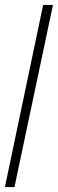

<svg xmlns="http://www.w3.org/2000/svg" viewBox="-21 -763 236 783"><path d="M-1 0 155 -743H195L38 0Z"/></svg>

Font: Saira Ultra Condensed ExLight
Style: Italic
Weight: 200
Width: 1
Italic angle: -12°
Designer: Hector Gatti with collaboration of the Omnibus-Type team
Foundry: Omnibus-Type
Version: Version 1.001; ttfautohint (v1.8)